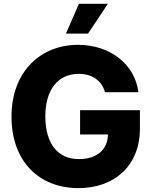

<svg xmlns="http://www.w3.org/2000/svg" viewBox="-20 -971 792 1001"><path d="M389.2 9.8C575.7 9.8 709.5 -106.4 709.5 -300.8V-396.5H397.5V-270H543C541 -190.9 486.8 -141.6 390.6 -141.6C280.8 -141.6 216.3 -223.1 216.3 -364.7C216.3 -505.4 284.2 -585.9 390.1 -585.9C461.9 -585.9 510.7 -550.3 527.3 -490.2H701.7C683.6 -635.3 554.2 -737.3 387.2 -737.3C193.4 -737.3 40 -600.1 40 -362.3C40 -132.3 181.2 9.8 389.2 9.8ZM323.7 -795.9H439L542.5 -951.2H391.6Z"/></svg>

Font: Inter ExtraBold
Style: Regular
Weight: 800
Designer: Rasmus Andersson
Foundry: rsms
Version: Version 4.001;git-9221beed3